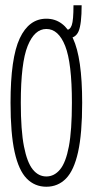

<svg xmlns="http://www.w3.org/2000/svg" viewBox="-20 -698 353 729"><path d="M156 11Q112 11 81.5 -20Q51 -51 35.5 -121Q20 -191 20 -308Q20 -478 55 -552.5Q90 -627 156 -627Q222 -627 257 -552.5Q292 -478 292 -308Q292 -191 276.5 -121Q261 -51 230.5 -20Q200 11 156 11ZM156 -28Q186 -28 208 -54.5Q230 -81 241.5 -142Q253 -203 253 -308Q253 -459 227.5 -523.5Q202 -588 156 -588Q111 -588 85 -523.5Q59 -459 59 -308Q59 -203 71 -142Q83 -81 104.5 -54.5Q126 -28 156 -28ZM234 -552 231 -584Q246 -584 252.5 -602.5Q259 -621 259 -678H290Q290 -607 278.5 -579.5Q267 -552 234 -552Z"/></svg>

Font: Inconsolata ExtraCondensed Light
Style: Regular
Weight: 300
Width: 2
Monospace: yes
Designer: Raph Levien, Cyreal, Brenton Simpson
Foundry: Raph Levien, Cyreal, Google
Version: Version 3.100; ttfautohint (v1.8.4.7-5d5b)